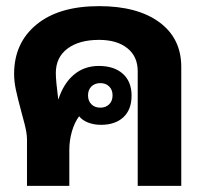

<svg xmlns="http://www.w3.org/2000/svg" viewBox="-20 -606 671 626"><path d="M571 -388V0H429V-374Q429 -422 395 -449Q361 -476 303 -476Q238 -476 200 -447.5Q162 -419 162 -368Q162 -343 170 -281Q187 -334 221 -362.5Q255 -391 302 -391Q352 -391 380.5 -365.5Q409 -340 409 -294Q409 -249 382.5 -224Q356 -199 309 -199Q286 -199 267 -206.5Q248 -214 238 -227Q223 -207 214.5 -177.5Q206 -148 206 -117V0H68V-152Q68 -171 60 -202.5Q52 -234 50 -240Q37 -288 31.5 -314.5Q26 -341 26 -365Q26 -466 99 -526Q172 -586 303 -586Q428 -586 499.5 -533.5Q571 -481 571 -388ZM267 -295Q267 -277 278 -266Q289 -255 307 -255Q325 -255 336 -266Q347 -277 347 -295Q347 -313 336 -324Q325 -335 307 -335Q289 -335 278 -324Q267 -313 267 -295Z"/></svg>

Font: Sarabun ExtraBold
Style: Regular
Weight: 800
Version: Version 1.000; ttfautohint (v1.6)